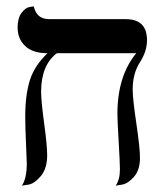

<svg xmlns="http://www.w3.org/2000/svg" viewBox="-20 -580 519 602"><path d="M396 -298.8Q396 -270 407.5 -193.1Q418.9 -116.2 418.9 -85Q418.9 -46.9 399.9 -25.4Q380.9 -3.9 361.8 -1L342.8 2Q356 -17.1 356 -48.8Q356 -69.8 352.1 -136Q348.1 -202.1 348.1 -223.1Q348.1 -341.3 407.2 -413.1H158.2Q109.4 -376 108.9 -293.9Q108.9 -263.2 118.4 -193.6Q127.9 -124 127.9 -92.8Q127.9 -51.8 107.9 -27.8Q87.9 -3.9 68.4 -1L48.8 2Q64 -21 64 -67.9Q64 -79.1 61.5 -130.6Q59.1 -182.1 59.1 -214.8Q59.1 -281.7 73.5 -327.9Q87.9 -374 128.9 -413.1Q83 -413.1 59.1 -435.5Q35.2 -458 35.2 -494.1Q35.2 -522.9 47.6 -539.6Q60.1 -556.2 73.2 -558.1L85.9 -560.1Q94.7 -520 133.8 -520H374Q440.9 -520 440.9 -454.1Q440.9 -418.9 418.5 -384.3Q396 -349.6 396 -298.8Z"/></svg>

Font: Linux Libertine Initials
Style: Initials
Weight: 400
Designer: Philipp H. Poll
Foundry: Philipp H. Poll
Version: Version 5.0.6